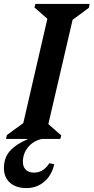

<svg xmlns="http://www.w3.org/2000/svg" viewBox="-57 -710 478 981"><path d="M-26 0 -22 -20 62 -81 185 -614 119 -672 124 -690H401L397 -670L314 -609L190 -76L256 -18L251 0ZM60 117Q60 143 75 157.5Q90 172 117 172Q165 172 195 124L220 129Q208 185 169.5 218Q131 251 78 251Q25 251 -6 223.5Q-37 196 -37 149Q-37 95 -5.5 60.5Q26 26 83 2V-16H156V0Q113 10 86.5 42Q60 74 60 117Z"/></svg>

Font: Platypi Medium
Style: Italic
Weight: 500
Italic angle: -13°
Designer: David Sargent
Foundry: Bolt Cutter Type
Version: Version 1.200; ttfautohint (v1.8.4.7-5d5b)